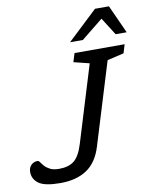

<svg xmlns="http://www.w3.org/2000/svg" viewBox="-134 -1010 880 1093"><g transform="rotate(-10 306.0 -463.5)"><path d="M366 -160Q339.5 -72.5 279.2 -32.2Q219 8 126.5 8Q36 8 1.2 -17.2Q-33.5 -42.5 -33.5 -83.5Q-33.5 -108.5 -18.5 -123.5Q-3.5 -138.5 18.5 -138.5Q25.5 -138.5 32.2 -128.5Q39 -118.5 50.2 -105.8Q61.5 -93 81 -83Q100.5 -73 133 -73Q187 -73 219 -97.8Q251 -122.5 272 -190.5L408 -634.5L317.5 -657L333 -707H622.5L607.5 -657L511.5 -634.5ZM318.5 -772 491.5 -935H572L646 -772H582L518 -873L392.5 -772Z"/></g></svg>

Font: Newsreader 6pt
Style: Italic
Weight: 400
Italic angle: -17°
Designer: Hugues Gentile
Foundry: Production Type
Version: Version 1.003; ttfautohint (v1.8.3)